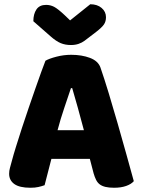

<svg xmlns="http://www.w3.org/2000/svg" viewBox="-20 -874 667 904"><path d="M194 -588Q211 -598 245.5 -607Q280 -616 315 -616Q365 -616 403.5 -601.5Q442 -587 453 -556Q471 -504 492 -435Q513 -366 534 -292.5Q555 -219 575 -147.5Q595 -76 610 -21Q598 -7 574 1.5Q550 10 517 10Q493 10 476.5 6Q460 2 449.5 -6Q439 -14 432.5 -27Q426 -40 421 -57L403 -126H222Q214 -96 206 -64Q198 -32 190 -2Q176 3 160.5 6.5Q145 10 123 10Q72 10 47.5 -7.5Q23 -25 23 -56Q23 -70 27 -84Q31 -98 36 -117Q43 -144 55.5 -184Q68 -224 83 -270.5Q98 -317 115 -366Q132 -415 147 -458.5Q162 -502 174.5 -536Q187 -570 194 -588ZM310 -778 405 -854Q438 -854 458.5 -836.5Q479 -819 479 -793Q479 -773 469.5 -759Q460 -745 433 -724L378 -682Q366 -673 350 -667.5Q334 -662 314 -662Q287 -662 265.5 -671Q244 -680 218 -703L137 -774Q137 -808 151.5 -829.5Q166 -851 197 -851Q217 -851 234.5 -842Q252 -833 284 -803ZM314 -459Q300 -417 282.5 -365.5Q265 -314 251 -261H375Q361 -315 346.5 -366.5Q332 -418 320 -459Z"/></svg>

Font: Baloo Tamma
Style: Regular
Weight: 400
Designer: Divya Kowshik and Ek Type
Foundry: Ek Type
Version: Version 1.007;PS 1.000;hotconv 1.0.88;makeotf.lib2.5.647800